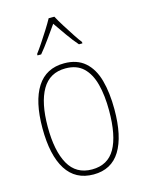

<svg xmlns="http://www.w3.org/2000/svg" viewBox="-117 -833 689 913"><g transform="rotate(-15 227.5 -376.5)"><path d="M404 -264Q404 -131 360.5 -60.5Q317 10 229 10Q140 10 95 -61Q50 -132 50 -265Q50 -397 95 -467Q140 -537 229 -537Q292 -537 331 -503Q370 -469 387 -407.5Q404 -346 404 -264ZM76 -265Q76 -146 113 -80.5Q150 -15 228 -15Q306 -15 342 -78.5Q378 -142 378 -265Q378 -339 363.5 -394.5Q349 -450 316.5 -481Q284 -512 229 -512Q151 -512 113.5 -447.5Q76 -383 76 -265ZM242 -763Q254 -740 273 -710Q292 -680 310 -652.5Q328 -625 338 -613V-606H321Q298 -632 273 -667.5Q248 -703 228 -732Q208 -704 182.5 -668Q157 -632 135 -606H117V-613Q130 -630 148 -657Q166 -684 184 -712.5Q202 -741 214 -763Z"/></g></svg>

Font: Noto Sans Telugu Condensed Thin
Style: Regular
Weight: 100
Width: 3
Designer: Jelle Bosma - Monotype Design Team
Foundry: Monotype Imaging Inc.
Version: Version 2.005; ttfautohint (v1.8.4.7-5d5b)